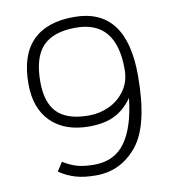

<svg xmlns="http://www.w3.org/2000/svg" viewBox="-78 -730 728 813"><g transform="rotate(-10 286.5 -323.5)"><path d="M113 -29 137 -67Q170 -47 199 -39Q228 -31 271 -31Q357 -31 403.5 -94.5Q450 -158 464 -284Q431 -237 387 -215.5Q343 -194 278 -194Q174 -194 114.5 -252Q55 -310 55 -416Q55 -539 115.5 -600.5Q176 -662 294 -662Q518 -662 518 -371Q518 -158 448 -71.5Q378 15 270 15Q220 15 183.5 4.5Q147 -6 113 -29ZM467 -407Q467 -616 294 -616Q197 -616 151.5 -568.5Q106 -521 106 -416Q106 -326 149 -283Q192 -240 285 -240Q330 -240 371.5 -259Q413 -278 440 -316Q467 -354 467 -407Z"/></g></svg>

Font: Pridi ExtraLight
Style: Regular
Weight: 275
Designer: Katatrad Team
Foundry: CadsonDemak
Version: Version 1.001